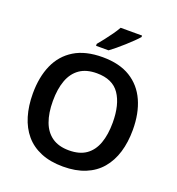

<svg xmlns="http://www.w3.org/2000/svg" viewBox="-164 -1070 1118 1212"><g transform="rotate(20 395.0 -464.0)"><path d="M731 -358Q731 -275 710.5 -207.5Q690 -140 648.5 -91Q607 -42 543.5 -16Q480 10 395 10Q309 10 245.5 -16.5Q182 -43 141 -91.5Q100 -140 79.5 -208Q59 -276 59 -359Q59 -470 95.5 -552Q132 -634 206.5 -679.5Q281 -725 396 -725Q509 -725 583 -679.5Q657 -634 694 -551.5Q731 -469 731 -358ZM194 -358Q194 -277 215.5 -219Q237 -161 281.5 -130Q326 -99 395 -99Q466 -99 510 -130Q554 -161 575 -219Q596 -277 596 -358Q596 -479 549 -548Q502 -617 396 -617Q326 -617 281.5 -586Q237 -555 215.5 -497Q194 -439 194 -358ZM582 -928Q570 -914 549.5 -894Q529 -874 504.5 -852Q480 -830 456.5 -810.5Q433 -791 415 -778H331V-791Q347 -810 367 -835.5Q387 -861 406.5 -888.5Q426 -916 438 -938H582Z"/></g></svg>

Font: Noto Sans Hebrew SemiBold
Style: Regular
Weight: 600
Designer: Monotype Design Team
Foundry: Monotype Imaging Inc.
Version: Version 2.003